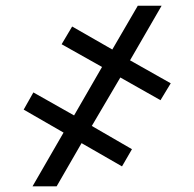

<svg xmlns="http://www.w3.org/2000/svg" viewBox="-20 -657 685 677"><path d="M303.7 -212.9 445.3 -130.9 410.2 -70.3 267.6 -152.3 179.7 0H94.7L204.1 -189.5L63.5 -270.5L97.7 -331.1L241.2 -250L339.8 -420.9L197.3 -501L234.4 -563.5L376 -482.4L465.8 -636.7H549.8L438.5 -444.3L582 -363.3L545.9 -303.7L404.3 -383.8Z"/></svg>

Font: Pretendard GOV
Style: Bold
Weight: 700
Designer: Base glyphs from Inter by Rasmus Andersson; Hangeul glyphs from Noto Sans CJK(Source Han Sans) by Jang Soo-young and Kan
Foundry: Kil Hyung-jin
Version: Version 1.309